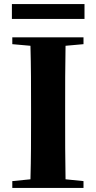

<svg xmlns="http://www.w3.org/2000/svg" viewBox="-20 -932 476 952"><path d="M394 -747H41V-713L131 -705C134 -602 134 -499 134 -395V-351C134 -247 134 -144 131 -43L41 -34V0H394V-34L305 -43C303 -146 303 -249 303 -352V-395C303 -499 303 -603 305 -705L394 -713ZM39 -912V-838H399V-912Z"/></svg>

Font: Noto Serif KR Black
Style: Regular
Weight: 900
Version: Version 1.001;PS 1.001;hotconv 16.6.54;makeotf.lib2.5.65590